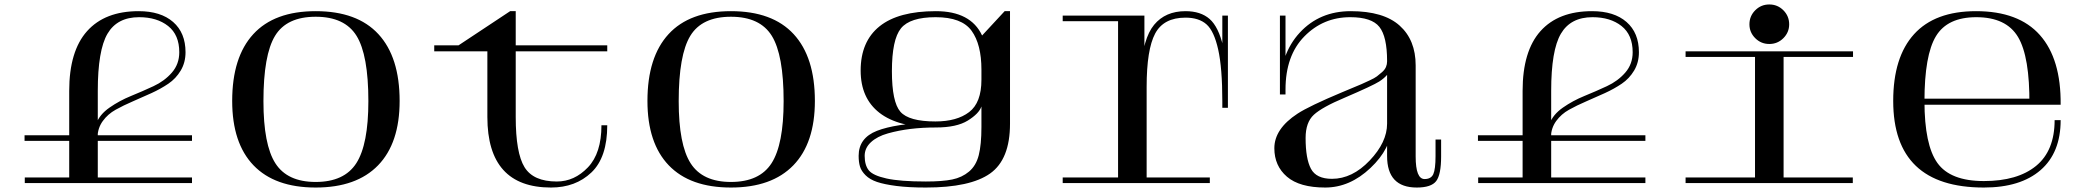

<svg xmlns="http://www.w3.org/2000/svg" viewBox="-20 -820 9340 860"><path d="M840 -214V-189H90V-214ZM91 0V-25H840V0ZM783 -586Q783 -664 733 -703.5Q683 -743 603 -743Q505 -743 461.5 -669Q418 -595 418 -413V0H290V-413Q290 -591 370 -680.5Q450 -770 601 -770Q700 -770 755.5 -721.5Q811 -673 811 -586Q811 -540 789.5 -504Q768 -468 734 -445Q700 -422 658.5 -403Q617 -384 575 -366Q533 -348 498 -328.5Q463 -309 440.5 -278Q418 -247 417 -208L401 -226L411 -266Q426 -307 470.5 -338Q515 -369 566.5 -390Q618 -411 667.5 -434Q717 -457 750 -495Q783 -533 783 -586Z M1394 -770Q1209 -770 1114.5 -667Q1020 -564 1020 -368Q1020 -179 1115.5 -79.5Q1211 20 1394 20Q1577 20 1673.5 -79.5Q1770 -179 1770 -368Q1770 -564 1675 -667Q1580 -770 1394 -770ZM1630 -367Q1630 -173 1576 -89Q1522 -5 1394 -5Q1267 -5 1213.5 -88.5Q1160 -172 1160 -367Q1160 -574 1212 -659.5Q1264 -745 1394 -745Q1524 -745 1577 -659.5Q1630 -574 1630 -367Z M2163 -296V-590H1925V-617H2034L2265 -770H2290V-296Q2290 -135 2329.5 -71Q2369 -7 2474 -7Q2553 -7 2613.5 -70.5Q2674 -134 2674 -259H2700Q2700 -115 2629 -47.5Q2558 20 2448 20Q2163 20 2163 -296ZM2240 -617H2700V-590H2240Z M3254 -770Q3069 -770 2974.5 -667Q2880 -564 2880 -368Q2880 -179 2975.5 -79.5Q3071 20 3254 20Q3437 20 3533.5 -79.5Q3630 -179 3630 -368Q3630 -564 3535 -667Q3440 -770 3254 -770ZM3490 -367Q3490 -173 3436 -89Q3382 -5 3254 -5Q3127 -5 3073.5 -88.5Q3020 -172 3020 -367Q3020 -574 3072 -659.5Q3124 -745 3254 -745Q3384 -745 3437 -659.5Q3490 -574 3490 -367Z M4171 -743Q4288 -743 4332 -682Q4376 -621 4376 -508V-463Q4376 -360 4321 -318Q4266 -276 4170 -276Q4051 -276 4013 -319.5Q3975 -363 3975 -501Q3975 -643 4015.5 -693Q4056 -743 4171 -743ZM4127 20Q4326 20 4415 -43Q4504 -106 4504 -266V-770H4480L4379 -661Q4328 -770 4172 -770Q4004 -770 3919.5 -702Q3835 -634 3835 -504Q3835 -380 3919.5 -314.5Q4004 -249 4172 -249Q4265 -249 4315 -280Q4365 -311 4376 -343V-251Q4376 -172 4364 -125Q4352 -78 4320.5 -51.5Q4289 -25 4245 -16Q4201 -7 4127 -7Q4012 -7 3951 -20.5Q3890 -34 3871.5 -57Q3853 -80 3853 -122Q3853 -157 3881 -183Q3909 -209 3957 -222.5Q4005 -236 4058.5 -242.5Q4112 -249 4172 -249L4155 -272Q3990 -266 3908 -234Q3826 -202 3826 -122Q3826 -94 3832 -74Q3838 -54 3857 -35Q3876 -16 3908.5 -5Q3941 6 3995.5 13Q4050 20 4127 20Z M5480 -367 5455 -366Q5455 -515 5436.5 -598Q5418 -681 5384 -711Q5350 -741 5290 -741Q5192 -741 5154 -669.5Q5116 -598 5116 -431L5090 -502Q5099 -648 5149.5 -709Q5200 -770 5290 -770Q5358 -770 5398 -735Q5438 -700 5459 -611Q5480 -522 5480 -367ZM5116 0H4988V-750H5106V-585L5116 -565ZM5040 0H4740V-25H5040ZM4740 -725V-750H5040V-725ZM5399 -25V0H5093V-25ZM5480 -750V-337H5455V-750Z M6321 -119V-527Q6321 -641 6249 -705.5Q6177 -770 6030 -770Q5891 -770 5802 -674Q5713 -578 5713 -419H5738Q5738 -571 5822.5 -657Q5907 -743 6028 -743Q6124 -743 6158.5 -699.5Q6193 -656 6193 -547V-121Q6193 20 6326 20Q6391 20 6413 -9Q6435 -38 6435 -119V-195H6410V-121Q6410 -62 6400 -40Q6390 -18 6361 -18Q6321 -18 6321 -119ZM6193 -545Q6193 -532 6188 -520Q6183 -508 6170.5 -497Q6158 -486 6147.5 -478Q6137 -470 6114 -459.5Q6091 -449 6078 -443Q6065 -437 6035 -425Q6005 -413 5992 -407Q5844 -345 5792 -311Q5688 -243 5688 -156Q5688 -77 5744.5 -28.5Q5801 20 5916 20Q6026 20 6118.5 -67.5Q6211 -155 6211 -249L6193 -356V-266Q6193 -183 6115 -101Q6037 -19 5946 -19Q5876 -19 5852 -64Q5828 -109 5828 -202Q5828 -272 5865 -306Q5902 -340 6002 -382Q6130 -437 6158 -455Q6200 -482 6211 -516V-545ZM5738 -750H5713V-397H5738Z M7350 -214V-189H6600V-214ZM6601 0V-25H7350V0ZM7293 -586Q7293 -664 7243 -703.5Q7193 -743 7113 -743Q7015 -743 6971.5 -669Q6928 -595 6928 -413V0H6800V-413Q6800 -591 6880 -680.5Q6960 -770 7111 -770Q7210 -770 7265.5 -721.5Q7321 -673 7321 -586Q7321 -540 7299.5 -504Q7278 -468 7244 -445Q7210 -422 7168.5 -403Q7127 -384 7085 -366Q7043 -348 7008 -328.5Q6973 -309 6950.5 -278Q6928 -247 6927 -208L6911 -226L6921 -266Q6936 -307 6980.5 -338Q7025 -369 7076.5 -390Q7128 -411 7177.5 -434Q7227 -457 7260 -495Q7293 -533 7293 -586Z M7994 -711Q7994 -748 7968 -774Q7942 -800 7905 -800Q7868 -800 7842 -774Q7816 -748 7816 -711Q7816 -675 7842 -649Q7868 -623 7905 -623Q7942 -623 7968 -649Q7994 -675 7994 -711ZM7969 0H7841V-590H7969ZM8279 -25V0H7947V-25ZM7863 0H7530V-25H7863ZM7530 -565V-590H7868V-565ZM8280 -590V-565H7947V-590ZM7969 0H7841V-590H7969ZM8279 -25V0H7947V-25ZM7863 0H7530V-25H7863ZM7530 -565V-590H7868V-565ZM8280 -590V-565H7947V-590Z M9183 -282Q9183 -145 9100 -77Q9017 -9 8866 -9Q8716 -9 8658 -90Q8600 -171 8600 -367Q8600 -573 8651.5 -658Q8703 -743 8832 -743Q8966 -743 9019 -654.5Q9072 -566 9070 -351H9210Q9212 -556 9117 -663Q9022 -770 8831 -770Q8647 -770 8553.5 -667Q8460 -564 8460 -368Q8460 20 8866 20Q9030 20 9120 -58Q9210 -136 9210 -282ZM9096 -378H8576L8578 -351H9096Z"/></svg>

Font: Solide Mirage
Style: Mono
Weight: 400
Width: 6
Designer: Jérémy Landes
Foundry: Velvetyne Type Foundry
Version: Version 1.1